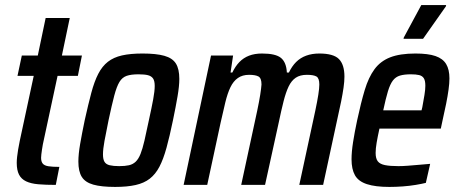

<svg xmlns="http://www.w3.org/2000/svg" viewBox="-20 -729 1799 757"><path d="M200 0Q160 0 131 -2.5Q102 -5 83 -14Q64 -23 55 -40.5Q46 -58 46 -87Q46 -98 47.5 -111Q49 -124 51.5 -139.5Q54 -155 58 -174L113 -430H49L66 -510H129L160 -658H255L224 -510H303L287 -430H207L149 -160Q147 -149 145.5 -139Q144 -129 143 -120.5Q142 -112 142 -107Q142 -92 148.5 -84Q155 -76 171 -73.5Q187 -71 214 -71Z M434 8Q380 8 348 -1Q316 -10 302.5 -31.5Q289 -53 289 -92Q289 -121 296 -161.5Q303 -202 314 -255Q328 -318 340 -363Q352 -408 367.5 -438Q383 -468 405.5 -485.5Q428 -503 461 -510.5Q494 -518 542 -518Q596 -518 628 -509Q660 -500 673.5 -478.5Q687 -457 687 -418Q687 -390 680 -349Q673 -308 662 -255Q649 -192 636.5 -146.5Q624 -101 608.5 -71.5Q593 -42 570.5 -24.5Q548 -7 514.5 0.5Q481 8 434 8ZM450 -74Q473 -74 488.5 -77.5Q504 -81 515 -91.5Q526 -102 534 -122Q542 -142 549.5 -174.5Q557 -207 567 -255Q578 -305 584 -337.5Q590 -370 590 -390Q590 -410 583.5 -419.5Q577 -429 563.5 -432.5Q550 -436 526 -436Q497 -436 479.5 -430Q462 -424 451 -406Q440 -388 430.5 -352Q421 -316 408 -255Q398 -206 392 -173.5Q386 -141 386 -120Q386 -101 392 -91Q398 -81 412.5 -77.5Q427 -74 450 -74Z M704 0 812 -510H899L889 -443H896Q908 -468 924 -484.5Q940 -501 962 -509.5Q984 -518 1013 -518Q1067 -518 1088 -500.5Q1109 -483 1111 -443H1119Q1131 -468 1147.5 -484.5Q1164 -501 1187 -509.5Q1210 -518 1239 -518Q1295 -518 1316.5 -496Q1338 -474 1338 -427Q1338 -408 1334.5 -383.5Q1331 -359 1325 -329L1254 0H1160L1223 -292Q1231 -330 1235 -355.5Q1239 -381 1239 -396Q1239 -421 1227.5 -427.5Q1216 -434 1190 -434Q1163 -434 1146 -422.5Q1129 -411 1118 -388Q1107 -365 1098 -329.5Q1089 -294 1079 -246L1025 0H931L994 -292Q1002 -330 1006 -355.5Q1010 -381 1011 -396Q1011 -421 999 -427.5Q987 -434 962 -434Q936 -434 918 -421.5Q900 -409 888.5 -385Q877 -361 868.5 -326Q860 -291 850 -246L797 0Z M1515 8Q1460 8 1426.5 -3Q1393 -14 1379.5 -38Q1366 -62 1366 -101Q1366 -130 1372 -168.5Q1378 -207 1388 -254Q1403 -324 1418 -374Q1433 -424 1456.5 -456Q1480 -488 1518.5 -503Q1557 -518 1618 -518Q1668 -518 1697 -508Q1726 -498 1739 -476.5Q1752 -455 1752 -420Q1752 -401 1748.5 -375.5Q1745 -350 1739 -320Q1733 -290 1725 -255L1718 -222H1476Q1469 -190 1465 -166.5Q1461 -143 1461 -126Q1461 -104 1469.5 -93Q1478 -82 1498 -78Q1518 -74 1551 -74Q1567 -74 1587 -75.5Q1607 -77 1629.5 -79Q1652 -81 1676 -83L1659 -8Q1643 -4 1619 0Q1595 4 1568 6Q1541 8 1515 8ZM1491 -294H1642L1645 -306Q1650 -333 1653.5 -354.5Q1657 -376 1657 -391Q1657 -411 1651 -420.5Q1645 -430 1632.5 -433Q1620 -436 1600 -436Q1574 -436 1557 -431Q1540 -426 1529 -411.5Q1518 -397 1509.5 -369Q1501 -341 1491 -294ZM1571 -576 1572 -581 1641 -709H1739L1738 -704L1648 -576Z"/></svg>

Font: Saira Condensed Medium
Style: Italic
Weight: 500
Width: 3
Italic angle: -12°
Designer: Hector Gatti with collaboration of the Omnibus-Type team
Foundry: Omnibus-Type
Version: Version 1.101